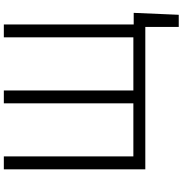

<svg xmlns="http://www.w3.org/2000/svg" viewBox="4 -771 939 987"><g transform="rotate(-90 473.5 -277.5)"><path d="M900.9 -59.7 891 171.9H828.5V0H96.6V-727.3H163V-61.4H435.7V-727.3H502.1V-61.4H775.2V-727.3H841.3V-59.7Z"/></g></svg>

Font: Inter Zeller Light
Style: Regular
Weight: 300
Designer: Rasmus Andersson; Joe Bland
Foundry: zeller
Version: Version 3.015;git-dec3a8cb1